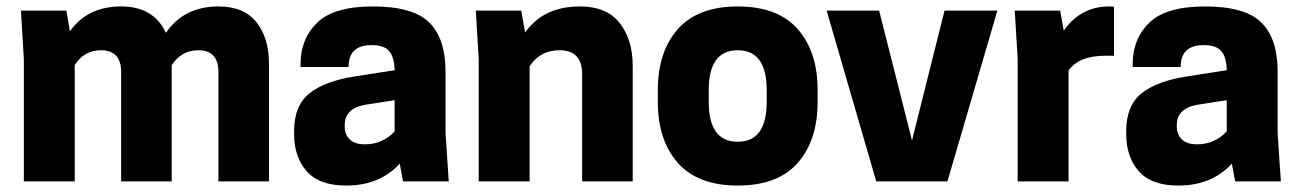

<svg xmlns="http://www.w3.org/2000/svg" viewBox="-20 -563 4035 596"><path d="M815 0H658V-340Q658 -407 595 -407Q544 -407 513 -361V0H356V-340Q356 -407 293 -407Q241 -407 212 -361V0H54V-380L45 -530H186L197 -466Q252 -543 356 -543Q457 -543 495 -461Q551 -543 658 -543Q737 -543 776 -494Q815 -445 815 -365Z M1231 0 1221 -55Q1158 13 1055 13Q971 13 932 -31.5Q893 -76 893 -146V-156Q893 -236 941.5 -274Q990 -312 1083 -326L1205 -345Q1204 -386 1188 -404.5Q1172 -423 1133 -423Q1062 -423 1062 -355H913V-364Q913 -443 965 -493Q1017 -543 1138 -543Q1262 -543 1312.5 -493Q1363 -443 1363 -341V-150L1373 0ZM1113 -115Q1167 -115 1205 -155V-252L1115 -238Q1050 -227 1050 -175V-169Q1050 -146 1065.5 -130.5Q1081 -115 1113 -115Z M1944 0H1787V-333Q1787 -407 1717 -407Q1656 -407 1624 -357V0H1466V-380L1457 -530H1598L1610 -462Q1667 -543 1780 -543Q1864 -543 1904 -491Q1944 -439 1944 -359Z M2270 13Q2147 13 2084.5 -57Q2022 -127 2022 -247V-283Q2022 -403 2084.5 -473Q2147 -543 2270 -543Q2394 -543 2456 -473Q2518 -403 2518 -283V-247Q2518 -127 2456 -57Q2394 13 2270 13ZM2360 -247V-283Q2360 -407 2270 -407Q2180 -407 2180 -283V-247Q2180 -123 2270 -123Q2360 -123 2360 -247Z M2700 0 2546 -530H2709L2811 -127L2912 -530H3076L2921 0Z M3423 -543Q3434 -543 3438 -542V-390H3411Q3329 -390 3297 -344V0H3139V-380L3130 -530H3271L3282 -468Q3335 -543 3423 -543Z M3814 0 3804 -55Q3741 13 3638 13Q3554 13 3515 -31.5Q3476 -76 3476 -146V-156Q3476 -236 3524.5 -274Q3573 -312 3666 -326L3788 -345Q3787 -386 3771 -404.5Q3755 -423 3716 -423Q3645 -423 3645 -355H3496V-364Q3496 -443 3548 -493Q3600 -543 3721 -543Q3845 -543 3895.5 -493Q3946 -443 3946 -341V-150L3956 0ZM3696 -115Q3750 -115 3788 -155V-252L3698 -238Q3633 -227 3633 -175V-169Q3633 -146 3648.5 -130.5Q3664 -115 3696 -115Z"/></svg>

Font: Cooper Hewitt
Style: Bold
Weight: 711
Designer: Village Type and Design LLC
Foundry: Cooper Hewitt Smithsonian Design Museum
Version: 1.000